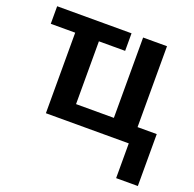

<svg xmlns="http://www.w3.org/2000/svg" viewBox="-129 -673 1005 997"><g transform="rotate(20 374.0 -175.0)"><path d="M614 192V0H156V-445H21V-542H432V-445H287V-98H496V-542H628V-95H734V192Z"/></g></svg>

Font: Noto Sans Display SemiBold
Style: Regular
Weight: 600
Designer: Monotype Design Team
Foundry: Monotype Imaging Inc.
Version: Version 2.003